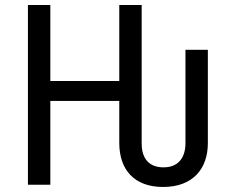

<svg xmlns="http://www.w3.org/2000/svg" viewBox="-20 -734 930 763"><path d="M91 0H180V-333H454V-166C454 -60 513 9 628 9C749 9 806 -66 806 -165V-536H717V-165C717 -109 690 -69 630 -69C572 -69 543 -104 543 -164V-714H454V-412H180V-714H91Z"/></svg>

Font: Noto Sans Thai
Style: Regular
Weight: 400
Designer: Monotype Design Team
Foundry: Monotype Imaging Inc.
Version: Version 1.901